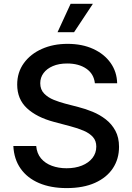

<svg xmlns="http://www.w3.org/2000/svg" viewBox="-20 -965 688 997"><path d="M326.2 11.7Q243.7 11.7 182.6 -14.4Q121.6 -40.5 87.2 -89.4Q52.7 -138.2 49.3 -207H168Q171.4 -168 193.1 -142.3Q214.8 -116.7 249.5 -104Q284.2 -91.3 325.7 -91.3Q370.6 -91.3 405.3 -105.2Q439.9 -119.1 460 -144.5Q480 -169.9 480 -203.6Q480 -233.9 462.6 -253.4Q445.3 -272.9 414.8 -286.1Q384.3 -299.3 344.7 -309.6L260.3 -332Q170.4 -356 119.9 -403.1Q69.3 -450.2 69.3 -525.9Q69.3 -589.4 103.8 -637Q138.2 -684.6 197.3 -710.9Q256.3 -737.3 330.6 -737.3Q406.7 -737.3 464.1 -710.9Q521.5 -684.6 554.2 -638.4Q586.9 -592.3 588.4 -532.7H472.7Q467.3 -581.5 428.2 -608.4Q389.2 -635.3 328.6 -635.3Q285.6 -635.3 254.4 -621.8Q223.1 -608.4 206.1 -585.4Q189 -562.5 189 -532.7Q189 -500 209.2 -479.2Q229.5 -458.5 259.3 -446.5Q289.1 -434.6 317.4 -427.2L386.7 -409.2Q423.8 -399.9 461.2 -384.5Q498.5 -369.1 529.5 -345Q560.5 -320.8 579.3 -285.9Q598.1 -251 598.1 -202.6Q598.1 -139.6 566.2 -91.3Q534.2 -43 473.4 -15.6Q412.6 11.7 326.2 11.7ZM278.8 -797.9 346.7 -945.3H462.4L364.7 -797.9Z"/></svg>

Font: Inter
Style: 540
Weight: 540
Designer: Rasmus Andersson
Foundry: rsms
Version: Version 4.001;git-66647c0bb